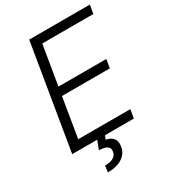

<svg xmlns="http://www.w3.org/2000/svg" viewBox="-220 -841 1034 1157"><g transform="rotate(-30 297.0 -262.0)"><path d="M51.1 0 171.9 -727.3H593.8L583.8 -667.6H228.3L182.9 -393.8H516L506 -334.2H172.9L127.5 -59.7H490.1L480.1 0H279.1L269.2 25.6Q301.8 30.9 318.7 51.5Q335.6 72.1 329.2 109Q321.7 152.7 283.9 177.7Q246.1 202.8 182.5 203.1L188.2 158.7Q263.8 157.7 271.3 110.8Q275.6 84.9 259.4 73.5Q243.3 62.1 202.1 60L225.1 0Z"/></g></svg>

Font: Karasuma Gothic
Style: Light Italic
Weight: 300
Italic angle: 9.39998°
Designer: Rasmus Andersson / Ryoko Nishizuka
Foundry: rsms
Version: Version 1.00